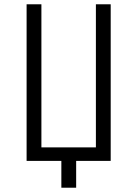

<svg xmlns="http://www.w3.org/2000/svg" viewBox="-20 -750 640 895"><path d="M266 125V0H104V-730H173V-63H427V-730H496V0H335V125Z"/></svg>

Font: JetBrains Mono NL ExtraLight
Style: Regular
Weight: 200
Designer: Philipp Nurullin, Konstantin Bulenkov
Foundry: JetBrains
Version: Version 2.304; ttfautohint (v1.8.4.7-5d5b)